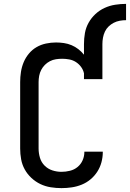

<svg xmlns="http://www.w3.org/2000/svg" viewBox="-20 -962 670 990"><path d="M297 8Q269 8 241 3.5Q213 -1 188 -13Q163 -25 142 -44.5Q121 -64 107.5 -88.5Q94 -113 89 -140.5Q84 -168 84 -196V-539Q84 -565 88 -591Q92 -617 102 -641Q112 -665 129 -685.5Q146 -706 168.5 -719Q191 -732 217 -737.5Q243 -743 269 -743Q289 -743 309.5 -740Q330 -737 349 -729Q368 -721 384 -708.5Q400 -696 413 -680V-735Q413 -764 418 -792Q423 -820 437 -845Q451 -870 472 -889.5Q493 -909 519 -921Q545 -933 573.5 -937.5Q602 -942 630 -942V-858Q614 -858 597.5 -855Q581 -852 566.5 -844.5Q552 -837 540 -825.5Q528 -814 521 -799Q514 -784 511 -767.5Q508 -751 508 -735V-554H413V-584Q409 -602 398 -617Q387 -632 371.5 -642Q356 -652 337.5 -655.5Q319 -659 301 -659Q284 -659 268 -656.5Q252 -654 237.5 -646.5Q223 -639 211.5 -627.5Q200 -616 192.5 -601.5Q185 -587 182 -571Q179 -555 179 -539V-196Q179 -172 186 -148.5Q193 -125 210 -108Q227 -91 250 -83.5Q273 -76 297 -76Q319 -76 341 -81.5Q363 -87 380 -101Q397 -115 406 -135.5Q415 -156 415 -178Q415 -179 415 -179Q415 -179 415 -180H510Q510 -179 510 -178.5Q510 -178 510 -177Q510 -151 503 -125Q496 -99 481.5 -76.5Q467 -54 446.5 -37Q426 -20 401.5 -10Q377 0 350.5 4Q324 8 297 8Z"/></svg>

Font: Iosevka Curly Slab MdEx
Style: Regular
Weight: 500
Width: 7
Monospace: yes
Designer: Belleve Invis
Foundry: Belleve Invis
Version: Version 11.1.0; ttfautohint (v1.8.3)